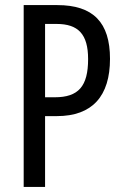

<svg xmlns="http://www.w3.org/2000/svg" viewBox="-20 -827 483 754"><path d="M205 -807H73V-93H157V-371H203C343 -371 412 -450 412 -596C412 -739 346 -807 205 -807ZM202 -733C287 -733 326 -693 326 -595C326 -488 288 -445 195 -445H157V-733Z"/></svg>

Font: Noto Sans Kannada UI ExtraCondensed
Style: Regular
Weight: 400
Width: 2
Designer: Jelle Bosma - Monotype Design Team
Foundry: Monotype Imaging Inc.
Version: Version 2.005